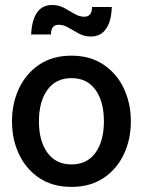

<svg xmlns="http://www.w3.org/2000/svg" viewBox="-20 -722 560 752"><path d="M260 10Q186 10 134 -24.8Q82 -59.5 54.5 -117.8Q27 -176 27 -246.5Q27 -317.5 54.5 -375.8Q82 -434 134 -469Q186 -504 260 -504Q333 -504 385.2 -469Q437.5 -434 465 -375.8Q492.5 -317.5 492.5 -246.5Q492.5 -176 465 -117.8Q437.5 -59.5 385.5 -24.8Q333.5 10 260 10ZM260 -78Q321 -78 354 -123.8Q387 -169.5 387 -247Q387 -324.5 354 -370.2Q321 -416 260 -416Q199 -416 165.8 -370.2Q132.5 -324.5 132.5 -246.5Q132.5 -169.5 165.8 -123.8Q199 -78 260 -78ZM336 -579Q310 -579 288.8 -590.5Q267.5 -602 248.5 -613.5Q229.5 -625 210 -625Q179.5 -625 179.5 -587H102Q104.5 -643 125 -672.8Q145.5 -702.5 184 -702.5Q210 -702.5 231.2 -691Q252.5 -679.5 271.5 -668Q290.5 -656.5 310 -656.5Q340.5 -656.5 340.5 -694.5H418Q416 -638.5 395.2 -608.8Q374.5 -579 336 -579Z"/></svg>

Font: Cabin SemiCondensedMedium
Style: Regular
Weight: 500
Width: 4
Designer: Pablo Impallari
Foundry: Pablo Impallari. http://www.impallari.com Igino Marini. http://www.ikern.com
Version: Version 3.001